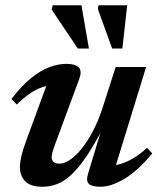

<svg xmlns="http://www.w3.org/2000/svg" viewBox="-20 -700 605 732"><path d="M315 -35 372 -224.5 376.5 -219.5Q342 -152.5 312 -107.5Q282 -62.5 254.5 -36.2Q227 -10 199.5 1Q172 12 142 12Q96.5 12 76.2 -8.8Q56 -29.5 56 -62.5Q56 -80.5 61.5 -104.8Q67 -129 79.5 -162.5L169.5 -407.5L191.5 -375.5Q167.5 -376 143.2 -368.2Q119 -360.5 94.5 -343.8Q70 -327 44 -301.5L23.5 -322.5Q62 -372.5 98 -401.8Q134 -431 167.8 -443.8Q201.5 -456.5 233 -456.5Q268 -456.5 280.5 -442.5Q293 -428.5 282.5 -400L189.5 -148.5Q183 -130.5 180 -119.5Q177 -108.5 177 -100.5Q177 -89 184.5 -82.5Q192 -76 206.5 -76Q224.5 -76 246.2 -90.2Q268 -104.5 290.8 -132.5Q313.5 -160.5 335 -201.5Q356.5 -242.5 373.5 -296.5L421 -444.5H537L412 -38L397 -69.5Q418 -68.5 441.2 -75.5Q464.5 -82.5 489.5 -97.5Q514.5 -112.5 541 -136.5L560.5 -115Q503 -46.5 452.8 -17.2Q402.5 12 363.5 12Q330.5 12 319 1Q307.5 -10 315 -35ZM319 -515H276.5L177 -663.5L181 -680H290.5ZM446.5 -515H407.5L353 -666L355.5 -680H465Z"/></svg>

Font: Newsreader 16pt 16pt SemiBold
Style: Italic
Weight: 600
Italic angle: -17°
Version: Version 1.003